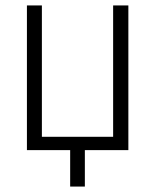

<svg xmlns="http://www.w3.org/2000/svg" viewBox="-20 -552 570 706"><path d="M79 0H238V134H292V0H452V-532H396V-49H134V-532H79Z"/></svg>

Font: Noto Sans Mono Condensed Light
Style: Regular
Weight: 300
Width: 3
Designer: Monotype Design Team
Foundry: Monotype Imaging Inc.
Version: Version 2.014